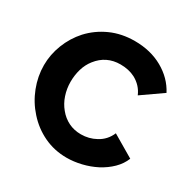

<svg xmlns="http://www.w3.org/2000/svg" viewBox="-161 -865 1010 1022"><g transform="rotate(30 344.0 -354.0)"><path d="M125 -109Q173 -55 237.5 -24.5Q302 6 377 6Q421 6 467 -5Q513 -16 554 -37Q596 -59 627.5 -90Q659 -121 674 -159L540 -238Q519 -188 472 -163Q430 -140 381 -140Q339 -140 304.5 -157Q270 -174 245 -205Q220 -235 207 -274Q194 -313 194 -355Q194 -396 205 -433.5Q216 -471 239 -500Q292 -568 379 -568Q430 -568 469 -548Q519 -521 540 -471L666 -559Q629 -630 554.5 -672Q480 -714 383 -714Q302 -714 235.5 -684Q169 -654 121 -602Q76 -552 51.5 -489Q27 -426 27 -361Q27 -293 52.5 -227Q78 -161 125 -109Z"/></g></svg>

Font: RT Raleway ExtraBold
Style: Regular
Weight: 400
Designer: Matt McInerney, Pablo Impallari, Rodrigo Fuenzalida — Edited by Milan Moffatt in April 2016
Foundry: Matt McInerney, Pablo Impallari, Rodrigo Fuenzalida — Edited by Milan Moffatt in April 2016
Version: Version 3.001